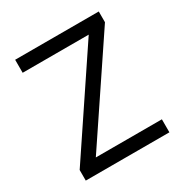

<svg xmlns="http://www.w3.org/2000/svg" viewBox="-167 -863 960 998"><g transform="rotate(-30 312.5 -364.0)"><path d="M63.5 0V-63.5L456.1 -649.4H59.6V-727.5H561.5V-663.1L168.9 -78.1H565.4V0Z"/></g></svg>

Font: Inter
Style: Regular
Weight: 400
Designer: Rasmus Andersson
Foundry: rsms
Version: Version 4.000;git-8c9346024